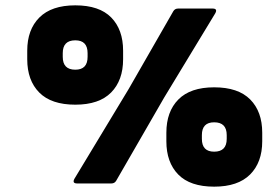

<svg xmlns="http://www.w3.org/2000/svg" viewBox="-20 -687 1040 719"><path d="M262 -295Q172 -295 127 -340.5Q82 -386 82 -465V-497Q82 -576 127.5 -621.5Q173 -667 262 -667Q352 -667 396.5 -621.5Q441 -576 441 -497V-465Q441 -386 396 -340.5Q351 -295 262 -295ZM269 0Q249 0 259 -18L462 -354L629 -645Q635 -655 647 -655H776Q796 -655 786 -637L595 -322L415 -10Q409 0 397 0ZM262 -426Q308 -426 308 -474V-488Q308 -536 262 -536Q215 -536 215 -488V-474Q215 -426 262 -426ZM782 12Q692 12 647.5 -33.5Q603 -79 603 -158V-190Q603 -269 648 -314.5Q693 -360 782 -360Q872 -360 917 -314.5Q962 -269 962 -190V-158Q962 -79 916.5 -33.5Q871 12 782 12ZM782 -119Q829 -119 829 -167V-181Q829 -229 782 -229Q736 -229 736 -181V-167Q736 -119 782 -119Z"/></svg>

Font: Sofia Sans ExtraBlack
Style: Italic
Weight: 1000
Italic angle: -9°
Designer: Botio Nikoltchev, Ani Petrova
Foundry: lettersoup
Version: Version 4.100; ttfautohint (v1.8.4.7-5d5b)